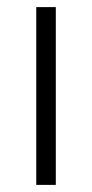

<svg xmlns="http://www.w3.org/2000/svg" viewBox="-20 -520 259 540"><path d="M82 0H137V-500H82Z"/></svg>

Font: Uncut Sans Light
Style: Regular
Weight: 300
Designer: Kasper Nordkvist
Foundry: UNCUT.wtf
Version: Version 1.304;Glyphs 3.2 (3246)